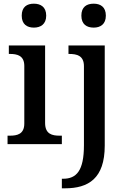

<svg xmlns="http://www.w3.org/2000/svg" viewBox="-20 -783 686 1043"><path d="M164 -633C200 -633 231 -651 231 -698C231 -746 200 -763 164 -763C127 -763 98 -746 98 -698C98 -651 127 -633 164 -633ZM489 -633C525 -633 555 -651 555 -698C555 -746 525 -763 489 -763C451 -763 422 -746 422 -698C422 -651 451 -633 489 -633ZM21 0H316V-46H304C264 -46 225 -54 225 -115V-536H28V-490H34C72 -490 112 -482 112 -425V-112C112 -54 73 -46 34 -46H21ZM316 240H333C460 240 549 187 549 8V-536H352V-490H355C398 -490 436 -481 436 -423V6C436 145 395 188 323 188H316Z"/></svg>

Font: Noto Naskh Arabic UI Medium
Style: Regular
Weight: 500
Designer: Monotype Design Team, David Williams, Mohamad Dakak and Nizar Qandah
Foundry: Monotype Imaging Inc.
Version: Version 2.014